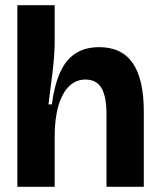

<svg xmlns="http://www.w3.org/2000/svg" viewBox="-20 -721 616 741"><path d="M47 0V-285V-701H191V-558Q191 -538 189 -508Q187 -478 183 -444Q179 -410 174.5 -377Q170 -344 167 -318H180Q190 -393 212.5 -442.5Q235 -492 272.5 -515.5Q310 -539 363 -539Q450 -539 492.5 -477Q535 -415 535 -290V0H391V-279Q391 -349 371.5 -381.5Q352 -414 310 -414Q274 -414 247.5 -389Q221 -364 206 -314.5Q191 -265 191 -193V0Z"/></svg>

Font: Bricolage Grotesque 72pt
Style: Bold
Weight: 700
Designer: Mathieu Triay
Foundry: Atelier Triay
Version: Version 1.001;gftools[0.9.33.dev8+g029e19f]